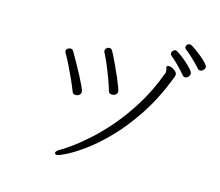

<svg xmlns="http://www.w3.org/2000/svg" viewBox="-109 -918 1217 1062"><g transform="rotate(15 500.0 -386.5)"><path d="M970 -678Q970 -668 961.5 -660Q953 -652 944 -652Q935 -652 929 -659Q922 -668 905 -685Q888 -702 869.5 -719Q851 -736 839 -744Q832 -750 832 -757Q832 -765 838 -771Q844 -777 853 -777Q858 -777 864 -774Q871 -770 888 -758Q905 -746 924 -730.5Q943 -715 956.5 -700.5Q970 -686 970 -678ZM873 -594Q864 -594 858 -602Q838 -626 812.5 -651.5Q787 -677 770 -690Q764 -696 764 -703Q764 -711 770.5 -718Q777 -725 785 -725Q790 -725 808 -713Q826 -701 847 -683Q868 -665 883.5 -648Q899 -631 899 -622Q899 -612 891 -603Q883 -594 873 -594ZM537 -422Q537 -410 528 -403.5Q519 -397 508 -397Q491 -397 487 -410Q479 -438 465.5 -475Q452 -512 436.5 -549Q421 -586 407 -612Q405 -615 405 -621Q405 -630 412 -636.5Q419 -643 428 -643Q439 -643 445 -633Q450 -625 461 -602.5Q472 -580 485 -552Q498 -524 510 -496Q522 -468 529.5 -447.5Q537 -427 537 -422ZM815 -575Q765 -446 701 -349.5Q637 -253 571 -185.5Q505 -118 446.5 -76Q388 -34 349 -15Q310 4 301 4Q287 4 287 -5Q287 -15 306 -26Q323 -35 361.5 -62Q400 -89 452 -134.5Q504 -180 560.5 -245Q617 -310 670 -395.5Q723 -481 762 -587Q764 -590 764 -593Q764 -596 764 -599Q764 -607 761.5 -613Q759 -619 759 -623Q759 -626 761 -627Q765 -631 772 -631Q785 -631 802.5 -619.5Q820 -608 820 -595Q820 -591 819 -586Q818 -581 815 -575ZM343 -368Q343 -356 334 -349.5Q325 -343 314 -343Q299 -343 294 -355Q284 -382 267.5 -418.5Q251 -455 233.5 -491Q216 -527 201 -552Q197 -557 197 -564Q197 -573 204.5 -578.5Q212 -584 221 -584Q230 -584 236 -577Q237 -576 248 -556.5Q259 -537 275 -509Q291 -481 306.5 -451Q322 -421 332.5 -398.5Q343 -376 343 -368Z"/></g></svg>

Font: Moon Stars Kai HW Light
Style: Regular
Weight: 300
Designer: GuiWonder
Version: Version 1.101